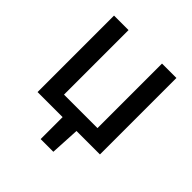

<svg xmlns="http://www.w3.org/2000/svg" viewBox="-238 -892 1273 1273"><g transform="rotate(45 398.5 -255.5)"><path d="M341 0H106V-717H242V-112H556V-717H691V0H471L460 206H341Z"/></g></svg>

Font: Nebula Sans Semibold
Style: Regular
Weight: 600
Designer: Paul D. Hunt for Adobe (as Source Sans)
Foundry: Nebula Entertainment & Broadcasting LLC
Version: Version 1.010